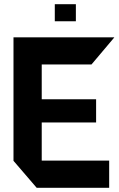

<svg xmlns="http://www.w3.org/2000/svg" viewBox="-20 -891 563 911"><path d="M154 0 44 -128V-714H522V-713L414 -585H178V-420H436V-310H178V-129H498V0ZM240 -790V-871H340V-790Z"/></svg>

Font: Foldit Thin SemiBold
Style: Regular
Weight: 600
Version: Version 1.003